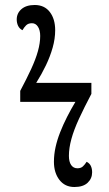

<svg xmlns="http://www.w3.org/2000/svg" viewBox="-20 -739 436 769"><path d="M278 10Q240 10 218 -18.5Q196 -47 196 -91Q196 -120 202.5 -149.5Q209 -179 221 -209.5Q233 -240 248.5 -270.5Q264 -301 282 -331H61V-375Q87 -424 105 -463Q123 -502 132 -534.5Q141 -567 141 -595Q141 -618 132 -632Q123 -646 108 -646Q93 -646 84.5 -637.5Q76 -629 70 -618Q58 -624 52.5 -635.5Q47 -647 47 -661Q47 -686 66 -702.5Q85 -719 119 -719Q158 -719 179.5 -691Q201 -663 201 -618Q201 -584 191 -548.5Q181 -513 164 -477.5Q147 -442 125 -407H346V-363Q317 -308 296.5 -263.5Q276 -219 266 -182.5Q256 -146 256 -115Q256 -91 265 -78Q274 -65 290 -65Q304 -65 312 -72.5Q320 -80 327 -91Q339 -85 344 -74Q349 -63 349 -49Q349 -24 331 -7Q313 10 278 10Z"/></svg>

Font: Noto Serif ExtraCondensed
Style: Regular
Weight: 400
Width: 2
Designer: Monotype Design Team
Foundry: Monotype Imaging Inc.
Version: Version 2.013